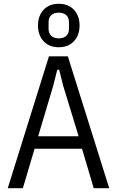

<svg xmlns="http://www.w3.org/2000/svg" viewBox="-20 -996 619 1016"><path d="M476 0 414 -209H163L101 0H21L239 -698H339L558 0ZM315 -540 293 -627H283L261 -540L182 -275H396ZM291 -746Q240 -746 210.5 -778Q181 -810 181 -861Q181 -912 210.5 -944Q240 -976 291 -976Q342 -976 371.5 -944Q401 -912 401 -861Q401 -810 371.5 -778Q342 -746 291 -746ZM291 -793Q316 -793 330.5 -806Q345 -819 345 -844V-878Q345 -903 330.5 -916Q316 -929 291 -929Q266 -929 251.5 -916Q237 -903 237 -878V-844Q237 -819 251.5 -806Q266 -793 291 -793Z"/></svg>

Font: IBM Plex Sans Cond
Style: Regular
Weight: 400
Width: 3
Designer: Mike Abbink, Paul van der Laan, Pieter van Rosmalen
Foundry: Bold Monday
Version: Version 1.3